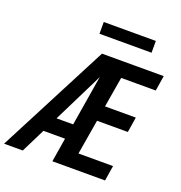

<svg xmlns="http://www.w3.org/2000/svg" viewBox="-165 -1060 1125 1195"><g transform="rotate(20 397.0 -462.0)"><path d="M412 -594Q400 -568 387 -542Q374 -516 361 -490L247 -260H357ZM-6 0 375 -735H784L768 -634H539L505 -433H709L693 -332H489L450 -101H679L663 0H314L340 -159H197L118 0ZM318 -846V-924H663V-846Z"/></g></svg>

Font: Iosevka Aile Oblique
Style: Bold
Weight: 700
Italic angle: -9°
Designer: Belleve Invis
Foundry: Belleve Invis
Version: Version 31.1.0; ttfautohint (v1.8.4)